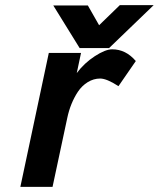

<svg xmlns="http://www.w3.org/2000/svg" viewBox="-20 -731 621 751"><path d="M443.4 -394Q397.5 -423.8 371.8 -423.8Q346.2 -423.8 323.2 -409.7Q300.3 -395.5 284.7 -372.1Q255.4 -327.6 243.2 -270L185.5 0H59.6L170.9 -523.9H296.9L280.3 -445.3Q309.6 -484.4 350.8 -511.2Q392.1 -538.1 418.9 -538.1Q472.2 -538.1 511.2 -492.2ZM581.1 -710.9 406.7 -543H291.5L188.5 -709.5H323.7L367.7 -632.3L448.7 -710.9Z"/></svg>

Font: Tuffy
Style: BoldItalic
Weight: 700
Italic angle: -12°
Designer: Thatcher Ulrich, Karoly Barta, Michael Everson
Version: Version 001.271